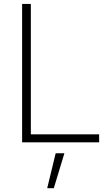

<svg xmlns="http://www.w3.org/2000/svg" viewBox="-20 -748 588 1009"><path d="M96.2 0V-727.5H142.1V-42H501V0ZM228 241.2 272.5 57.6H318.4L262.7 241.2Z"/></svg>

Font: Inter 20pt ExtraLight
Style: Regular
Weight: 250
Version: Version 4.001;git-66647c0bb